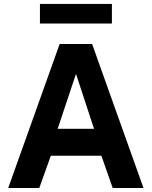

<svg xmlns="http://www.w3.org/2000/svg" viewBox="-20 -944 762 964"><path d="M279.5 -723H442.5L700.5 0H545.8L489 -162H235.2L177.2 0H21.2ZM452.2 -297.2 361.5 -573 269.5 -297.2ZM541.8 -825.8H180.5V-924.2H541.8Z"/></svg>

Font: Public Sans VF
Style: Regular
Weight: 400
Designer: Pablo Impallari, Rodrigo Fuenzalida (Modified by Dan O. Williams and USWDS)
Version: Version 1.003